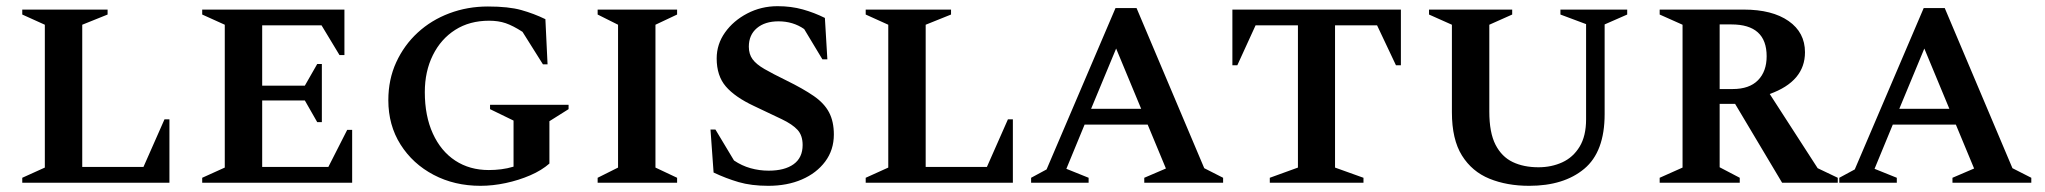

<svg xmlns="http://www.w3.org/2000/svg" viewBox="-20 -591 6614 621"><path d="M52 0V-16L125 -49V-511L52 -544V-560H328V-544L246 -511V-51H444L512 -205H528V0Z M634 0V-16L707 -49V-511L634 -544V-560H1094V-413H1078L1020 -509H828V-314H966L1006 -384H1021V-196H1006L966 -266H828V-51H1042L1103 -171H1119V0Z M1534 10Q1450 10 1382.5 -25.5Q1315 -61 1275.5 -123.5Q1236 -186 1236 -267Q1236 -334 1261.5 -389.5Q1287 -445 1331 -485.5Q1375 -526 1433.5 -548Q1492 -570 1558 -570Q1625 -570 1666 -558.5Q1707 -547 1744 -529L1751 -383H1736L1670 -488Q1639 -508 1615.5 -516Q1592 -524 1562 -524Q1499 -524 1452.5 -494.5Q1406 -465 1380 -412.5Q1354 -360 1354 -293Q1354 -216 1380 -159Q1406 -102 1452.5 -71.5Q1499 -41 1561 -41Q1581 -41 1601 -43.5Q1621 -46 1641 -52V-201L1565 -238V-252H1819V-238L1757 -199V-62Q1732 -40 1695 -24Q1658 -8 1616 1Q1574 10 1534 10Z M1913 0V-16L1979 -49V-511L1913 -544V-560H2170V-544L2100 -511V-49L2170 -16V0Z M2465 10Q2410 10 2369 -2Q2328 -14 2288 -33L2278 -172H2294L2354 -72Q2379 -55 2407.5 -47Q2436 -39 2466 -39Q2518 -39 2547 -60Q2576 -81 2576 -122Q2576 -153 2559.5 -171Q2543 -189 2508.5 -205.5Q2474 -222 2419 -248Q2357 -277 2327.5 -311.5Q2298 -346 2298 -402Q2298 -448 2325 -486Q2352 -524 2397 -547.5Q2442 -571 2495 -571Q2539 -571 2576.5 -560.5Q2614 -550 2648 -533L2656 -399H2640L2581 -497Q2545 -522 2498 -522Q2454 -522 2428 -500Q2402 -478 2402 -440Q2402 -416 2414 -399.5Q2426 -383 2453 -367.5Q2480 -352 2523 -331Q2578 -304 2612 -280.5Q2646 -257 2661.5 -227.5Q2677 -198 2677 -156Q2677 -106 2649 -68.5Q2621 -31 2573.5 -10.5Q2526 10 2465 10Z M2780 0V-16L2853 -49V-511L2780 -544V-560H3056V-544L2974 -511V-51H3172L3240 -205H3256V0Z M3315 0V-16L3365 -43L3588 -565H3656L3875 -47L3936 -16V0H3681V-16L3751 -46L3692 -188H3488L3429 -45L3501 -16V0ZM3509 -239H3671L3590 -434Z M4087 0V-16L4178 -49V-509H4041L3982 -380H3966V-560H4511V-380H4495L4434 -509H4298V-49L4390 -16V0Z M4926 10Q4854 10 4797.5 -13Q4741 -36 4708.5 -88Q4676 -140 4676 -228V-511L4602 -544V-560H4871V-544L4797 -511V-230Q4797 -162 4817 -123Q4837 -84 4872.5 -67Q4908 -50 4956 -50Q4998 -50 5033 -66Q5068 -82 5089 -116.5Q5110 -151 5110 -205V-513L5027 -544V-560H5243V-544L5170 -512V-222Q5170 -100 5104 -45Q5038 10 4926 10Z M5348 0V-16L5422 -49V-511L5348 -544V-560H5620Q5712 -560 5765 -523Q5818 -486 5818 -422Q5818 -328 5704 -287L5859 -47L5924 -16V0H5744L5592 -255H5542V-50L5607 -16V0ZM5580 -512H5542V-303H5584Q5638 -303 5666 -331.5Q5694 -360 5694 -409Q5694 -512 5580 -512Z M5929 0V-16L5979 -43L6202 -565H6270L6489 -47L6550 -16V0H6295V-16L6365 -46L6306 -188H6102L6043 -45L6115 -16V0ZM6123 -239H6285L6204 -434Z"/></svg>

Font: Spectral SC SemiBold
Style: Regular
Weight: 600
Designer: Jean-Baptiste Levee
Foundry: Production Type
Version: Version 2.001